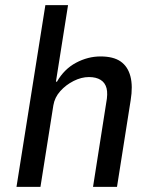

<svg xmlns="http://www.w3.org/2000/svg" viewBox="-20 -725 595 745"><path d="M44 0 156 -705H244L197 -408H201Q229 -457 275 -481.5Q321 -506 370 -506Q420 -506 448 -486.5Q476 -467 486 -429Q496 -391 487 -336L434 0H341L392 -325Q399 -361 393.5 -382.5Q388 -404 370.5 -415Q353 -426 325 -426Q296 -426 266 -411Q236 -396 214 -371.5Q192 -347 187 -316L137 0Z"/></svg>

Font: Nunito Sans 7pt Condensed Medium
Style: Italic
Weight: 500
Width: 3
Italic angle: -9°
Designer: Vernon Adams
Foundry: Vernon Adams
Version: Version 3.101;gftools[0.9.27]